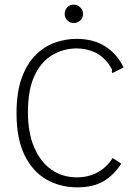

<svg xmlns="http://www.w3.org/2000/svg" viewBox="-20 -795 590 825"><path d="M313 10Q238 10 179 -24Q120 -58 85.5 -128.5Q51 -199 51 -308Q51 -399 73.5 -460.5Q96 -522 133.5 -559Q171 -596 216.5 -612Q262 -628 309 -628Q383 -628 434 -594.5Q485 -561 511 -505L471 -485L463 -481L460 -487Q463 -494 459.5 -500Q456 -506 447 -520Q419 -557 383.5 -572Q348 -587 307 -587Q250 -586 203 -557.5Q156 -529 128 -469Q100 -409 100 -313Q100 -224 127 -161.5Q154 -99 201 -66Q248 -33 310 -33Q360 -33 399.5 -54.5Q439 -76 464 -116L501 -92Q469 -42 424.5 -16Q380 10 313 10ZM297 -696Q281 -696 269.5 -707.5Q258 -719 258 -735Q258 -752 269 -763.5Q280 -775 297 -775Q313 -775 325 -763Q337 -751 337 -735Q337 -719 325 -707.5Q313 -696 297 -696Z"/></svg>

Font: Inconsolata SemiExpanded Light
Style: Regular
Weight: 300
Width: 6
Monospace: yes
Designer: Raph Levien, Cyreal, Brenton Simpson
Foundry: Raph Levien, Cyreal, Google
Version: Version 3.001; ttfautohint (v1.8.2.53-6de2)